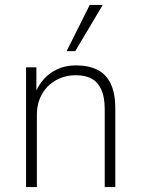

<svg xmlns="http://www.w3.org/2000/svg" viewBox="-20 -761 574 781"><path d="M86 0V-487H128V-381H123Q143 -433 186.5 -464Q230 -495 289 -495Q341 -495 376.5 -477Q412 -459 430.5 -420Q449 -381 449 -320V0H406V-316Q406 -364 393 -394.5Q380 -425 354.5 -440Q329 -455 289 -455Q244 -455 207.5 -434.5Q171 -414 150.5 -377.5Q130 -341 130 -294V0ZM251 -553 345 -741H398L286 -553Z"/></svg>

Font: Nunito Sans 10pt SemiCondensed ExtraLight
Style: Regular
Weight: 250
Width: 4
Designer: Vernon Adams
Foundry: Vernon Adams
Version: Version 3.101;gftools[0.9.27]